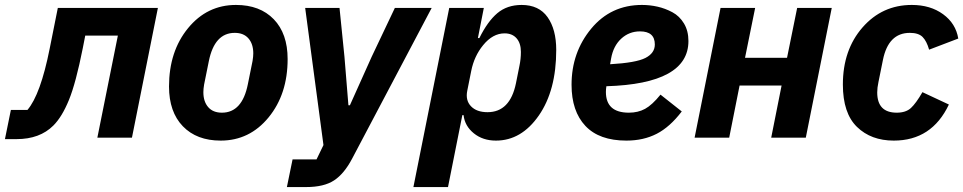

<svg xmlns="http://www.w3.org/2000/svg" viewBox="-59 -557 3898 777"><path d="M-39 6 -15 -112H52Q105 -174 142 -360L175 -525H580L475 0H335L418 -413H286L276 -362Q248 -221 220 -152.5Q192 -84 157 -49Q102 6 8 6Z M834 12Q737 12 681 -46Q625 -104 625 -207Q625 -349 702 -443Q779 -537 896 -537Q993 -537 1049 -479Q1105 -421 1105 -318Q1105 -176 1028 -82Q951 12 834 12ZM839 -101Q921 -101 944 -216L963 -310Q966 -328 966 -341Q966 -379 946.5 -401.5Q927 -424 891 -424Q809 -424 786 -309L767 -215Q764 -197 764 -184Q764 -146 783.5 -123.5Q803 -101 839 -101Z M1445 -327 1539 -525H1688L1366 85Q1334 146 1293 173Q1252 200 1180 200H1102L1125 88H1222L1250 30L1176 -525H1315L1335 -327L1351 -131H1357Z M1614 200 1759 -525H1899L1875 -403H1881Q1914 -470 1953.5 -503.5Q1993 -537 2052 -537Q2122 -537 2157 -487.5Q2192 -438 2192 -355Q2192 -191 2121.5 -89.5Q2051 12 1948 12Q1895 12 1858.5 -17.5Q1822 -47 1817 -91H1812L1754 200ZM1914 -103Q2005 -103 2029 -220L2043 -290Q2049 -318 2049 -347Q2049 -382 2031.5 -402Q2014 -422 1983 -422Q1935 -422 1896 -374Q1860 -330 1848 -270L1832 -190Q1824 -151 1847 -127Q1870 -103 1914 -103Z M2476 12Q2366 12 2310 -47.5Q2254 -107 2254 -214Q2254 -345 2333.5 -441Q2413 -537 2539 -537Q2571 -537 2602 -530Q2633 -523 2662 -507.5Q2691 -492 2709 -462Q2727 -432 2727 -391Q2727 -218 2395 -208Q2393 -196 2393 -185Q2393 -101 2486 -101Q2523 -101 2551.5 -116.5Q2580 -132 2614 -174L2700 -106Q2652 -43 2598.5 -15.5Q2545 12 2476 12ZM2531 -430Q2487 -430 2455 -400.5Q2423 -371 2414 -320L2410 -297Q2515 -303 2553 -322.5Q2591 -342 2591 -377Q2591 -430 2531 -430Z M2752 0 2857 -525H2997L2956 -323H3126L3167 -525H3307L3202 0H3062L3104 -211H2934L2892 0Z M3558 12Q3466 12 3409 -43.5Q3352 -99 3352 -215Q3352 -355 3431.5 -446Q3511 -537 3631 -537Q3706 -537 3757.5 -499.5Q3809 -462 3819 -401L3701 -356Q3691 -391 3674.5 -407.5Q3658 -424 3623 -424Q3536 -424 3514 -314L3496 -225Q3491 -202 3491 -183Q3491 -101 3570 -101Q3607 -101 3627.5 -120Q3648 -139 3674 -184L3781 -134Q3712 12 3558 12Z"/></svg>

Font: Aneliza
Style: Bold Italic
Weight: 700
Italic angle: -11.31°
Designer: Mike Abbink, Paul van der Laan, Pieter van Rosmalen
Foundry: Bold Monday
Version: Version 3.0